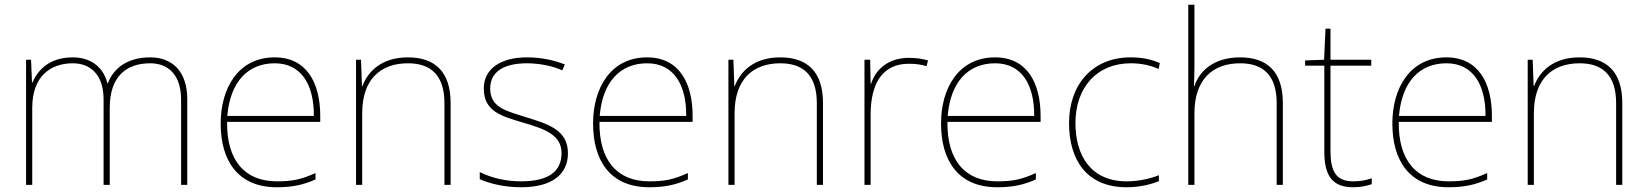

<svg xmlns="http://www.w3.org/2000/svg" viewBox="-20 -780 6948 810"><path d="M614 -538C519 -538 460 -494 435 -429H433C415 -500 360 -538 287 -538C185 -538 138 -481 117 -432H115L111 -528H90V0H116V-325C116 -459 194 -513 287 -513C360 -513 417 -467 417 -360V0H443V-325C443 -459 514 -513 614 -513C687 -513 744 -467 744 -360V0H770V-361C770 -482 704 -538 614 -538Z M1139 -538C985 -538 911 -408 911 -259C911 -104 982 10 1148 10C1212 10 1260 0 1311 -23V-50C1249 -22 1212 -15 1148 -15C1011 -15 936 -105 938 -266H1331V-291C1331 -430 1274 -538 1139 -538ZM1139 -513C1251 -513 1305 -423 1304 -291H939C951 -436 1027 -513 1139 -513Z M1701 -538C1589 -538 1532 -478 1509 -417H1507L1503 -528H1482V0H1508V-302C1508 -446 1586 -513 1701 -513C1798 -513 1855 -462 1855 -345V0H1881V-346C1881 -477 1815 -538 1701 -538Z M2376 -134C2376 -235 2286 -258 2198 -286C2117 -312 2048 -325 2048 -407C2048 -478 2107 -513 2203 -513C2256 -513 2315 -501 2352 -483L2363 -508C2321 -525 2266 -538 2203 -538C2091 -538 2021 -489 2021 -407C2021 -309 2096 -290 2189 -262C2277 -236 2349 -212 2349 -134C2349 -60 2299 -15 2178 -15C2116 -15 2057 -28 2004 -54V-24C2042 -7 2105 10 2178 10C2310 10 2376 -45 2376 -134Z M2710 -538C2556 -538 2482 -408 2482 -259C2482 -104 2553 10 2719 10C2783 10 2831 0 2882 -23V-50C2820 -22 2783 -15 2719 -15C2582 -15 2507 -105 2509 -266H2902V-291C2902 -430 2845 -538 2710 -538ZM2710 -513C2822 -513 2876 -423 2875 -291H2510C2522 -436 2598 -513 2710 -513Z M3272 -538C3160 -538 3103 -478 3080 -417H3078L3074 -528H3053V0H3079V-302C3079 -446 3157 -513 3272 -513C3369 -513 3426 -462 3426 -345V0H3452V-346C3452 -477 3386 -538 3272 -538Z M3814 -536C3729 -536 3674 -488 3655 -427H3653L3651 -528H3627V0H3653V-297C3653 -428 3703 -511 3814 -511C3844 -511 3864 -508 3889 -501L3895 -525C3871 -532 3846 -536 3814 -536Z M4178 -538C4024 -538 3950 -408 3950 -259C3950 -104 4021 10 4187 10C4251 10 4299 0 4350 -23V-50C4288 -22 4251 -15 4187 -15C4050 -15 3975 -105 3977 -266H4370V-291C4370 -430 4313 -538 4178 -538ZM4178 -513C4290 -513 4344 -423 4343 -291H3978C3990 -436 4066 -513 4178 -513Z M4733 10C4788 10 4836 -2 4869 -16V-41C4830 -25 4781 -15 4733 -15C4581 -15 4517 -125 4517 -261C4517 -409 4606 -513 4750 -513C4788 -513 4828 -507 4868 -489L4873 -514C4836 -530 4798 -538 4750 -538C4588 -538 4490 -422 4490 -261C4490 -106 4564 10 4733 10Z M5019 -496V-760H4993V0H5019V-302C5019 -446 5097 -513 5212 -513C5309 -513 5366 -462 5366 -345V0H5392V-346C5392 -477 5326 -538 5212 -538C5100 -538 5040 -480 5019 -417H5017C5018 -446 5019 -466 5019 -496Z M5688 -15C5614 -15 5593 -61 5593 -143V-503H5765V-528H5593V-659H5572L5566 -528L5486 -525V-503H5567V-140C5567 -47 5595 10 5688 10C5723 10 5745 4 5767 -3V-28C5745 -20 5721 -15 5688 -15Z M6082 -538C5928 -538 5854 -408 5854 -259C5854 -104 5925 10 6091 10C6155 10 6203 0 6254 -23V-50C6192 -22 6155 -15 6091 -15C5954 -15 5879 -105 5881 -266H6274V-291C6274 -430 6217 -538 6082 -538ZM6082 -513C6194 -513 6248 -423 6247 -291H5882C5894 -436 5970 -513 6082 -513Z M6644 -538C6532 -538 6475 -478 6452 -417H6450L6446 -528H6425V0H6451V-302C6451 -446 6529 -513 6644 -513C6741 -513 6798 -462 6798 -345V0H6824V-346C6824 -477 6758 -538 6644 -538Z"/></svg>

Font: Noto Sans Georgian Thin
Style: Regular
Weight: 100
Designer: Monotype Design Team, Akaki Razmadze
Foundry: Google LLC
Version: Version 2.005